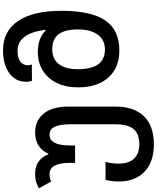

<svg xmlns="http://www.w3.org/2000/svg" viewBox="97 -902 1045 1279"><g transform="rotate(-90 619.5 -262.5)"><path d="M50 6Q50 -41 61 -82H181Q169 -42 169 5Q169 72 202 107.5Q235 143 298 143Q368 143 399.5 104.5Q431 66 431 -18V-318Q431 -386 414.5 -420.5Q398 -455 361 -455Q290 -455 290 -318V-285H174V-317Q174 -388 155.5 -421.5Q137 -455 99 -455Q86 -455 72.5 -452Q59 -449 50 -444L5 -525Q43 -551 99 -551Q148 -551 180 -530Q212 -509 231 -463H235Q254 -506 290 -528.5Q326 -551 376 -551Q457 -551 503 -493Q549 -435 549 -330V-15Q549 108 484.5 174Q420 240 297 240Q180 240 115 177.5Q50 115 50 6Z M677 -265Q677 -345 706 -405.5Q735 -466 788 -499.5Q841 -533 912 -533Q1004 -533 1056 -481H1061Q1037 -668 921 -668Q873 -668 848.5 -649.5Q824 -631 824 -597Q824 -587 830 -573L721 -572Q714 -593 714 -609Q714 -681 771.5 -723Q829 -765 923 -765Q1051 -765 1119 -665Q1187 -565 1187 -375Q1187 -178 1123 -84Q1059 10 923 10Q808 10 742.5 -63Q677 -136 677 -265ZM1063 -267Q1063 -352 1031 -394.5Q999 -437 931 -437Q866 -437 832 -393Q798 -349 798 -266Q798 -176 830.5 -131Q863 -86 930 -86Q993 -86 1028 -133.5Q1063 -181 1063 -267Z"/></g></svg>

Font: Noto Sans Georgian Medium
Style: Regular
Weight: 500
Designer: Monotype Design team
Foundry: Monotype Imaging Inc.
Version: Version 1.000